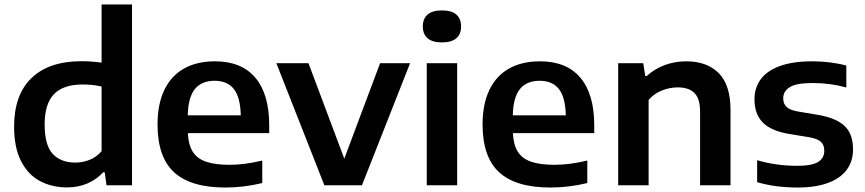

<svg xmlns="http://www.w3.org/2000/svg" viewBox="-20 -828 3864 858"><path d="M43 -261.5Q43 -404.5 121 -479.5Q199 -554.5 345 -554.5Q386.5 -554.5 434 -548V-808H570V0H456L448 -58H441Q412.5 -26.5 371.2 -8.5Q330 9.5 280 9.5Q212 9.5 158.5 -19Q105 -47.5 74 -108.2Q43 -169 43 -261.5ZM434 -152.5V-441.5Q392.5 -450.5 349.5 -450.5Q263 -450.5 221.2 -407.2Q179.5 -364 179.5 -271.5Q179.5 -180 215.2 -140.8Q251 -101.5 316.5 -101.5Q350.5 -101.5 381.2 -114Q412 -126.5 434 -152.5Z M1183 -233H819.5Q822 -181 841.2 -150.2Q860.5 -119.5 900.5 -105.5Q940.5 -91.5 1006.5 -91.5Q1072 -91.5 1152 -110.5V-10Q1069 10 987 10Q832.5 10 758.2 -58Q684 -126 684 -272Q684 -362.5 714.2 -425.8Q744.5 -489 802 -521.5Q859.5 -554 941 -554Q1059 -554 1121 -480.8Q1183 -407.5 1183 -268ZM819 -312.5H1056Q1054 -393.5 1025 -430.2Q996 -467 939 -467Q881 -467 851 -430.2Q821 -393.5 819 -312.5Z M1678.5 -545.5H1812.5L1597.5 0H1429.5L1215 -545.5H1358.5L1518.5 -119Z M1887 0V-545.5H2023V0ZM1869.5 -710Q1869.5 -744.5 1890.8 -763Q1912 -781.5 1955 -781.5Q1998 -781.5 2019.2 -763Q2040.5 -744.5 2040.5 -710Q2040.5 -675.5 2019.2 -657Q1998 -638.5 1955 -638.5Q1912 -638.5 1890.8 -657Q1869.5 -675.5 1869.5 -710Z M2635.5 -233H2272Q2274.5 -181 2293.8 -150.2Q2313 -119.5 2353 -105.5Q2393 -91.5 2459 -91.5Q2524.5 -91.5 2604.5 -110.5V-10Q2521.5 10 2439.5 10Q2285 10 2210.8 -58Q2136.5 -126 2136.5 -272Q2136.5 -362.5 2166.8 -425.8Q2197 -489 2254.5 -521.5Q2312 -554 2393.5 -554Q2511.5 -554 2573.5 -480.8Q2635.5 -407.5 2635.5 -268ZM2271.5 -312.5H2508.5Q2506.5 -393.5 2477.5 -430.2Q2448.5 -467 2391.5 -467Q2333.5 -467 2303.5 -430.2Q2273.5 -393.5 2271.5 -312.5Z M2742.5 -545.5H2854.5L2863.5 -488.5H2870.5Q2904.5 -520 2950 -537Q2995.5 -554 3047 -554Q3139 -554 3191.8 -501.2Q3244.5 -448.5 3244.5 -336V0H3108.5V-329Q3108.5 -387.5 3083.2 -412.5Q3058 -437.5 3009 -437.5Q2972.5 -437.5 2937.5 -423.5Q2902.5 -409.5 2878.5 -381.5V0H2742.5Z M3363.5 -14V-112Q3448 -87 3544 -87Q3607.5 -87 3635.5 -104Q3663.5 -121 3663.5 -154Q3663.5 -180 3649 -193.8Q3634.5 -207.5 3598 -214.5L3505.5 -229.5Q3424 -243.5 3387.8 -281.5Q3351.5 -319.5 3351.5 -384Q3351.5 -435.5 3379.5 -473.8Q3407.5 -512 3465.2 -533Q3523 -554 3610 -554Q3650.5 -554 3690 -549Q3729.5 -544 3762 -535V-437Q3691 -457 3612 -457Q3539.5 -457 3509.8 -438.8Q3480 -420.5 3480 -388.5Q3480 -365 3494.2 -350.8Q3508.5 -336.5 3544 -330L3636.5 -314.5Q3717 -300.5 3754.5 -264.8Q3792 -229 3792 -160.5Q3792 -107.5 3763.8 -69.2Q3735.5 -31 3680 -10.5Q3624.5 10 3545 10Q3444 10 3363.5 -14Z"/></svg>

Font: Encode Sans Semi Expanded SmBd
Style: Regular
Weight: 600
Width: 6
Designer: Multiple Designers
Foundry: Impallari Type
Version: Version 2.000